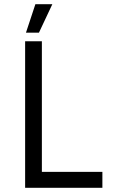

<svg xmlns="http://www.w3.org/2000/svg" viewBox="-20 -897 549 917"><path d="M230 -877H149L104 -741H166ZM100 0H469V-76H180V-700H100Z"/></svg>

Font: Fixel Text Regular
Style: Regular
Weight: 400
Width: 4
Designer: AlfaBravo + MacPaw
Foundry: Kyrylo Tkachov, Marchela Mozhyna, Serhii Makarenko, Maria Weinstein, Zakhar Kryvoshyya
Version: Version 1.211